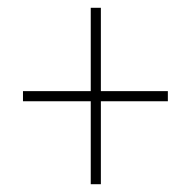

<svg xmlns="http://www.w3.org/2000/svg" viewBox="-20 -573 491 493"><path d="M213 -313H39V-339H213V-553H239V-339H411V-313H239V-100H213Z"/></svg>

Font: Noto Sans Telugu Condensed Thin
Style: Regular
Weight: 100
Width: 3
Designer: Jelle Bosma - Monotype Design Team
Foundry: Monotype Imaging Inc.
Version: Version 2.005; ttfautohint (v1.8.4.7-5d5b)